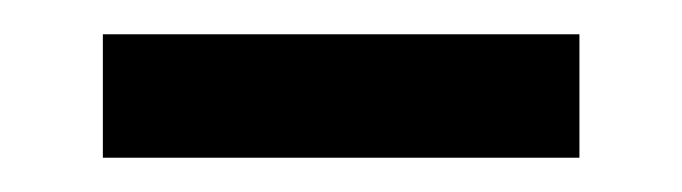

<svg xmlns="http://www.w3.org/2000/svg" viewBox="-20 -342 398 112"><path d="M318 -250H40V-322H318Z"/></svg>

Font: Play
Style: Regular
Weight: 400
Designer: Jonas Hecksher
Foundry: Jonas Hecksher, Playtypeª, e-types AS
Version: Version 1.002